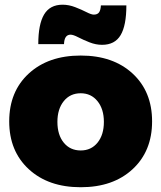

<svg xmlns="http://www.w3.org/2000/svg" viewBox="-20 -786 683 813"><path d="M515.1 -763.2Q515.1 -678.2 490.7 -637.2Q466.3 -596.2 412.1 -596.2Q385.7 -596.2 358.6 -606.9Q331.5 -617.7 310.8 -628.4Q290 -639.2 278.8 -639.2Q252.4 -639.2 251 -599.1H142.1Q142.1 -683.1 166.7 -724.6Q191.4 -766.1 245.1 -766.1Q271.5 -766.1 298.6 -755.6Q325.7 -745.1 346.2 -734.6Q366.7 -724.1 377 -724.1Q392.6 -724.1 399.4 -733.6Q406.2 -743.2 407.2 -763.2ZM624 -272Q624 -146 541.5 -69.6Q459 6.8 321.8 6.8Q184.6 6.8 101.8 -69.6Q19 -146 19 -272Q19 -398.4 101.8 -474.6Q184.6 -550.8 321.8 -550.8Q459 -550.8 541.5 -474.6Q624 -398.4 624 -272ZM321.8 -391.1Q276.9 -391.1 250 -357.7Q223.1 -324.2 223.1 -270Q223.1 -214.8 250 -181.9Q276.9 -148.9 321.8 -148.9Q366.2 -148.9 393.1 -182.1Q419.9 -215.3 419.9 -270Q419.9 -324.2 392.8 -357.7Q365.7 -391.1 321.8 -391.1Z"/></svg>

Font: Montserrat-Arabic ExtraBold
Style: Regular
Weight: 800
Designer: Mohamed Gaber
Foundry: Kief Type Foundry
Version: Version 5.008;PS 005.008;hotconv 1.0.88;makeotf.lib2.5.64775